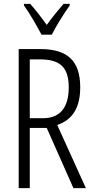

<svg xmlns="http://www.w3.org/2000/svg" viewBox="-20 -966 477 986"><path d="M193 -788H246C269 -834 308 -896 338 -938V-946H306C272 -906 250 -879 220 -838C193 -876 160 -919 135 -946H103V-938C132 -898 169 -834 193 -788ZM187 -714H76V0H133V-309H220L357 0H421L274 -324C355 -352 392 -416 392 -518C392 -657 323 -714 187 -714ZM186 -661C290 -661 333 -619 333 -517C333 -408 283 -359 202 -359H133V-661Z"/></svg>

Font: Noto Sans Bengali ExtraCondensed Light
Style: Regular
Weight: 300
Width: 2
Designer: Joana Ranito - Universal Thirst; Jelle Bosma - Monotype Design Team
Foundry: Universal Thirst ehf.
Version: Version 3.000